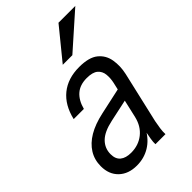

<svg xmlns="http://www.w3.org/2000/svg" viewBox="-224 -825 920 920"><g transform="rotate(-45 235.5 -365.0)"><path d="M274 0Q273 -13 276.5 -34.5Q280 -56 285 -81L279 -82L340 -349Q346 -376 343.5 -401Q341 -426 323 -441.5Q305 -457 265 -457Q219 -457 191 -432.5Q163 -408 151 -362H82Q100 -439 150 -479.5Q200 -520 277 -520Q343 -520 375 -494Q407 -468 414 -426Q421 -384 411 -339L351 -79Q347 -59 344 -38Q341 -17 342 0ZM139 10Q82 10 48 -22.5Q14 -55 14 -110Q14 -154 35.5 -188.5Q57 -223 97.5 -247Q138 -271 198 -284L349 -317L335 -255L205 -227Q144 -214 116 -186Q88 -158 88 -118Q88 -85 107.5 -69Q127 -53 163 -53Q213 -53 249 -81.5Q285 -110 297 -161L292 -84Q267 -38 227.5 -14Q188 10 139 10ZM294 -583H229L357 -740H471Z"/></g></svg>

Font: Instrument Sans SemiCondensed
Style: Italic
Weight: 400
Width: 4
Italic angle: -13°
Designer: Rodrigo Fuenzalida
Foundry: fragTYPE
Version: Version 1.000;gftools[0.9.28]